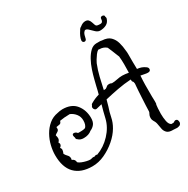

<svg xmlns="http://www.w3.org/2000/svg" viewBox="-189 -935 1161 1187"><g transform="rotate(-30 391.5 -341.0)"><path d="M730 86Q726 86 721.5 85.5Q717 85 713 85H709Q682 85 669.5 73.5Q657 62 653 45Q649 28 646.5 9.5Q644 -9 635 -22Q632 -27 629.5 -33.5Q627 -40 627 -49Q627 -63 633 -73Q639 -83 639 -88Q639 -103 640.5 -131Q642 -159 643.5 -187.5Q645 -216 646 -230Q647 -246 648.5 -263.5Q650 -281 650 -281Q649 -295 644 -298.5Q639 -302 640 -316Q591 -313 543.5 -304Q496 -295 449 -284L437 -241Q425 -207 418.5 -173.5Q412 -140 393 -108Q372 -72 335.5 -40.5Q299 -9 255.5 11Q212 31 168 31Q87 31 44 -13Q1 -57 1 -144Q1 -176 9.5 -211.5Q18 -247 36 -279Q54 -311 81.5 -334Q109 -357 146 -363Q154 -365 162.5 -366.5Q171 -368 181 -368Q246 -368 277.5 -328.5Q309 -289 309 -233Q309 -205 297 -189.5Q285 -174 266 -166Q244 -147 208 -147Q183 -147 170 -161Q160 -166 162 -178Q161 -179 161 -180Q161 -181 160 -182Q158 -190 158 -193Q158 -205 169 -205Q182 -205 192 -193Q194 -193 195 -192.5Q196 -192 197 -192Q208 -192 221 -192.5Q234 -193 245 -197Q260 -212 260 -244Q260 -270 245 -289.5Q230 -309 207 -319H201Q182 -319 168 -317.5Q154 -316 134 -313Q130 -297 119.5 -295Q109 -293 96 -291L95 -290Q97 -275 92.5 -269Q88 -263 81 -259.5Q74 -256 66 -249L67 -245Q70 -235 70 -226Q70 -214 60 -204L58 -202Q63 -194 63 -189Q63 -177 50 -168Q57 -161 57 -151Q57 -146 55 -140Q53 -134 50 -126L51 -124Q57 -113 67 -103Q77 -93 77 -79Q77 -76 76.5 -73.5Q76 -71 75 -68Q96 -61 97 -39L98 -38Q105 -31 120 -25Q135 -19 150.5 -15.5Q166 -12 176 -12Q182 -12 187.5 -14Q193 -16 199 -16Q206 -16 209 -15L210 -16Q221 -22 228 -17Q284 -37 327.5 -83.5Q371 -130 384 -185Q389 -208 395 -230Q401 -252 407 -274L370 -265Q360 -262 353.5 -269Q347 -276 347 -284Q347 -291 352 -296Q354 -305 363 -309Q390 -325 422 -334Q426 -348 429 -361Q432 -374 435 -387Q439 -403 446 -431Q453 -459 463.5 -490.5Q474 -522 489.5 -550.5Q505 -579 524.5 -597.5Q544 -616 569 -616Q581 -616 590 -616Q599 -616 606 -614Q646 -612 665.5 -592.5Q685 -573 693 -544.5Q701 -516 703 -487Q705 -474 705 -461.5Q705 -449 705 -437V-403Q705 -393 705.5 -380.5Q706 -368 706 -353Q721 -352 735.5 -347Q750 -342 763 -332Q773 -325 773 -315Q773 -299 754 -299Q743 -299 730.5 -302Q718 -305 704 -307Q703 -291 702 -275Q701 -259 701 -243V-158Q701 -156 701.5 -145.5Q702 -135 702 -124Q702 -116 701.5 -110Q701 -104 699 -103Q698 -96 696.5 -78Q695 -60 695 -39Q695 -11 700 14.5Q705 40 720 48H733Q738 48 741 45Q748 40 753 40Q767 40 769 55Q770 58 770 63Q770 70 764.5 77Q759 84 745 86Q741 87 737.5 86.5Q734 86 730 86ZM463 -342Q466 -342 469.5 -342.5Q473 -343 477 -343Q486 -348 492 -353.5Q498 -359 510 -359Q515 -359 519.5 -357.5Q524 -356 528 -354Q546 -354 566.5 -358.5Q587 -363 606 -363Q617 -363 628 -361.5Q639 -360 651 -358Q651 -371 651.5 -386.5Q652 -402 652 -418Q652 -447 649 -475L646 -482Q645 -485 639.5 -498Q634 -511 627.5 -528Q621 -545 615 -557Q595 -575 565 -575Q560 -575 558 -576Q548 -570 537.5 -556Q527 -542 519 -528.5Q511 -515 508 -508Q492 -468 482 -426Q472 -384 463 -342ZM628 -672Q613 -672 599 -684.5Q585 -697 573 -709.5Q561 -722 551 -722Q544 -722 537 -711.5Q530 -701 525 -675Q522 -661 510 -661Q505 -661 500.5 -665Q496 -669 496 -676Q497 -689 504 -705Q511 -721 521 -735Q527 -748 538 -753Q557 -769 576 -769Q591 -769 598.5 -760.5Q606 -752 609.5 -740.5Q613 -729 616.5 -720Q620 -711 628 -709Q633 -708 638 -707.5Q643 -707 650 -707Q668 -707 669 -731Q669 -739 673.5 -742Q678 -745 683 -745Q689 -745 694 -741.5Q699 -738 698 -730Q701 -725 700 -718Q693 -693 673.5 -682.5Q654 -672 628 -672Z"/></g></svg>

Font: RU Serius
Style: Regular
Weight: 400
Designer: Robert E. Leuschke
Foundry: Robert E. Leuschke
Version: Version 1.011; ttfautohint (v1.8.3)